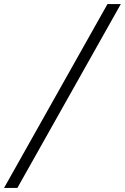

<svg xmlns="http://www.w3.org/2000/svg" viewBox="-171 -880 618 950"><path d="M360.8 -859.9H426.8L-85 49.8H-150.9Z"/></svg>

Font: Sinkin Sans 300 Light Italic
Style: Regular
Weight: 300
Italic angle: -112°
Designer: Keith Bates
Foundry: K-Type
Version: Sinkin Sans (version 1.0)  by Keith Bates   •   © 2014   www